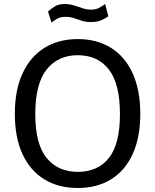

<svg xmlns="http://www.w3.org/2000/svg" viewBox="-20 -928 774 958"><path d="M368 10Q271.5 10 201 -33.2Q130.5 -76.5 92.2 -159.2Q54 -242 54 -360Q54 -478.5 92.5 -561.8Q131 -645 201.5 -689Q272 -733 368 -733Q464 -733 534 -689.2Q604 -645.5 642 -562Q680 -478.5 680 -360Q680 -242.5 642.2 -159.8Q604.5 -77 534.5 -33.5Q464.5 10 368 10ZM368 -70.5Q468.5 -70.5 523.5 -140Q578.5 -209.5 578.5 -359Q578.5 -510.5 523 -581.5Q467.5 -652.5 368 -652.5Q269 -652.5 212.5 -581Q156 -509.5 156 -359Q156 -209.5 212.5 -140Q269 -70.5 368 -70.5ZM520.5 -847Q507.5 -837 486.5 -827.5Q465.5 -818 434.5 -818Q407.5 -818 387.5 -824.5Q367.5 -831 348.8 -837.5Q330 -844 307 -844Q282.5 -844 267.5 -835.8Q252.5 -827.5 237 -815.5L219.5 -870.5Q236.5 -886 255.2 -897Q274 -908 303 -908Q327.5 -908 349.2 -901Q371 -894 391.8 -887Q412.5 -880 434.5 -880Q457 -880 473.2 -888.2Q489.5 -896.5 504.5 -908Z"/></svg>

Font: Public Sans
Style: Regular
Weight: 400
Designer: The Public Sans project authors (U.S. Web Design System). Libre Franklin designed by Pablo Impallari and Rodrigo Fuenzal
Version: Version 1.008; ttfautohint (v1.8.1) -l 8 -r 50 -G 200 -x 14 